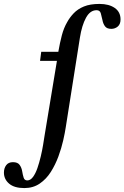

<svg xmlns="http://www.w3.org/2000/svg" viewBox="-157 -731 634 978"><path d="M-33 227Q-84 227 -110.5 204.5Q-137 182 -137 148Q-137 126 -125.5 110.5Q-114 95 -91 95Q-67 95 -57 109Q-47 123 -44 141.5Q-41 160 -36.5 174Q-32 188 -18 188Q-2 188 11 170.5Q24 153 33.5 125.5Q43 98 50.5 66.5Q58 35 62.5 7Q67 -21 70 -40L133 -421H47L53 -467H140Q148 -513 158 -551Q168 -589 185 -618Q198 -642 218.5 -663.5Q239 -685 270.5 -698Q302 -711 350 -711Q398 -711 427.5 -690.5Q457 -670 457 -632Q457 -608 443 -596Q429 -584 410 -584Q387 -584 377.5 -597.5Q368 -611 365 -628Q361 -647 356.5 -663Q352 -679 335 -679Q302 -679 281 -640.5Q260 -602 250 -539L178 -83Q174 -56 165 -16Q156 24 140.5 66Q125 108 102 144.5Q79 181 45.5 204Q12 227 -33 227Z"/></svg>

Font: STIX Two Text Medium
Style: Italic
Weight: 500
Italic angle: -12°
Designer: Ross Mills, John Hudson & Paul Hanslow, Tiro Typeworks Ltd; with prior portions MicroPress Inc. and Coen Hoffman, Elsevi
Foundry: Tiro Typeworks Ltd
Version: Version 2.13 b171